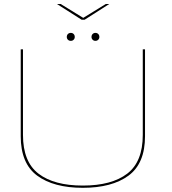

<svg xmlns="http://www.w3.org/2000/svg" viewBox="-20 -916 840 940"><path d="M385.5 3.5Q528 3.5 609 -56Q690 -115.5 690 -249V-674.5H679V-255.5Q679 -124 602.8 -65.8Q526.5 -7.5 385.5 -7.5Q244.5 -7.5 168.5 -65.8Q92.5 -124 92.5 -255.5V-674.5H81.5V-249Q81.5 -115.5 162.2 -56Q243 3.5 385.5 3.5ZM327 -716Q335 -716 340.5 -721.5Q346 -727 346 -735Q346 -744 340.5 -749.5Q335 -755 327 -755Q318 -755 312.5 -749.5Q307 -744 307 -735Q307 -727 312.5 -721.5Q318 -716 327 -716ZM447 -716Q455.5 -716 461 -721.5Q466.5 -727 466.5 -735Q466.5 -744 461 -749.5Q455.5 -755 447 -755Q439 -755 433.5 -749.5Q428 -744 428 -735Q428 -727 433.5 -721.5Q439 -716 447 -716ZM379.5 -819.5H394.5L515 -896.5H498L387.5 -828.5L277 -896.5H258.5Z"/></svg>

Font: Anybody Expanded Thin
Style: Regular
Weight: 250
Width: 7
Version: Version 1.113;gftools[0.9.25]